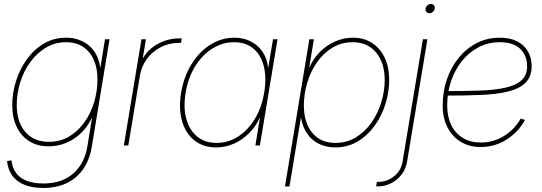

<svg xmlns="http://www.w3.org/2000/svg" viewBox="-20 -725 2703 957"><path d="M195.8 211.9Q141.6 211.9 102.8 196.5Q64 181.2 41.7 151.1Q19.5 121.1 15.1 77.6L37.1 74.2Q41.5 112.3 60.8 137.9Q80.1 163.6 114 176.5Q147.9 189.5 196.3 189.5Q287.6 189.5 344.2 140.6Q400.9 91.8 415.5 4.9L438.5 -136.7H437Q417.5 -94.2 384.5 -62.3Q351.6 -30.3 309.8 -12.9Q268.1 4.4 222.7 4.4Q167 4.4 126.2 -21Q85.4 -46.4 63.2 -92.5Q41 -138.7 41 -201.2Q41 -262.2 60.1 -321.8Q79.1 -381.3 114.3 -430.2Q149.4 -479 199 -508.1Q248.5 -537.1 309.1 -537.1Q345.2 -537.1 374.8 -526.1Q404.3 -515.1 426.3 -495.4Q448.2 -475.6 461.7 -448.7Q475.1 -421.9 479 -389.6H480.5L503.4 -529.3H525.9L437.5 6.8Q426.8 71.3 394.8 117.4Q362.8 163.6 312.5 187.7Q262.2 211.9 195.8 211.9ZM223.1 -18.1Q280.3 -18.1 325.2 -44.9Q370.1 -71.8 401.6 -116.7Q433.1 -161.6 449.5 -216.8Q465.8 -272 465.8 -329.1Q465.8 -413.6 424.6 -464.1Q383.3 -514.6 308.6 -514.6Q253.9 -514.6 208.7 -487.5Q163.6 -460.4 130.9 -415.3Q98.1 -370.1 80.8 -314.5Q63.5 -258.8 63.5 -201.7Q63.5 -116.7 106.2 -67.4Q148.9 -18.1 223.1 -18.1Z M597.2 0 685.1 -529.3H707.5L691.9 -437H693.8Q720.2 -481.4 769 -507.6Q817.9 -533.7 874 -533.7Q878.4 -533.7 879.9 -533.7Q881.3 -533.7 885.7 -533.7L882.3 -511.2Q879.4 -511.2 877.2 -511.2Q875 -511.2 870.6 -511.2Q822.8 -511.2 781.5 -490Q740.2 -468.8 712.6 -431.9Q685.1 -395 677.2 -347.2L619.6 0Z M1057.6 9.8Q993.2 9.8 949.2 -24.9Q905.3 -59.6 887.5 -121.3Q869.6 -183.1 882.8 -263.7Q896.5 -343.8 934.8 -405.5Q973.1 -467.3 1028.6 -502.2Q1084 -537.1 1147.9 -537.1Q1194.8 -537.1 1231 -518.1Q1267.1 -499 1289.3 -465.8Q1311.5 -432.6 1315.9 -389.6H1317.4L1340.8 -529.3H1363.3L1275.4 0H1252.9L1275.4 -136.7H1273.9Q1254.9 -94.2 1221.4 -61Q1188 -27.8 1146 -9Q1104 9.8 1057.6 9.8ZM1059.1 -12.7Q1118.2 -12.7 1167.5 -44.7Q1216.8 -76.7 1250.7 -133.1Q1284.7 -189.5 1296.9 -263.7Q1309.1 -338.4 1294.9 -394.8Q1280.8 -451.2 1242.9 -482.9Q1205.1 -514.6 1146.5 -514.6Q1088.9 -514.6 1038.3 -482.9Q987.8 -451.2 952.9 -394.8Q918 -338.4 905.3 -263.7Q893.1 -189.5 908.4 -133.1Q923.8 -76.7 962.6 -44.7Q1001.5 -12.7 1059.1 -12.7Z M1400.4 204.1 1522 -529.3H1544.4L1521.5 -389.6H1522.5Q1541.5 -433.1 1574.7 -466.3Q1607.9 -499.5 1650.4 -518.3Q1692.9 -537.1 1738.8 -537.1Q1794.4 -537.1 1835 -510.5Q1875.5 -483.9 1897.7 -436.8Q1919.9 -389.6 1919.9 -326.7Q1919.9 -266.1 1901.1 -206.3Q1882.3 -146.5 1846.9 -97.7Q1811.5 -48.8 1762.2 -19.5Q1712.9 9.8 1651.4 9.8Q1604 9.8 1567.9 -9Q1531.7 -27.8 1509.5 -61Q1487.3 -94.2 1481 -137.2H1479.5L1422.9 204.1ZM1651.9 -12.7Q1708 -12.7 1753.2 -40Q1798.3 -67.4 1830.6 -112.8Q1862.8 -158.2 1880.1 -213.9Q1897.5 -269.5 1897.5 -326.2Q1897.5 -412.1 1854.5 -463.4Q1811.5 -514.6 1738.3 -514.6Q1681.6 -514.6 1636.5 -487.1Q1591.3 -459.5 1559.6 -413.8Q1527.8 -368.2 1511.2 -312Q1494.6 -255.9 1494.6 -198.7Q1494.6 -114.3 1536.1 -63.5Q1577.6 -12.7 1651.9 -12.7Z M2087.9 -529.3H2110.4L2009.3 79.1Q2002.9 117.7 1981 145.8Q1959 173.8 1928.2 189Q1897.5 204.1 1863.8 204.1H1855L1858.4 181.6H1867.2Q1907.7 181.6 1943.4 154.3Q1979 127 1986.8 79.1ZM2120.1 -659.2Q2110.8 -659.2 2105.2 -666Q2099.6 -672.9 2101.1 -682.1Q2102.5 -691.9 2110.6 -698.5Q2118.7 -705.1 2128.4 -705.1Q2137.7 -705.1 2143.1 -698.5Q2148.4 -691.9 2147 -682.1Q2145.5 -672.4 2137.7 -665.8Q2129.9 -659.2 2120.1 -659.2Z M2376 7.8Q2319.3 7.8 2276.6 -18.1Q2233.9 -43.9 2210.2 -90.6Q2186.5 -137.2 2186.5 -199.7Q2186.5 -268.1 2207.3 -329.1Q2228 -390.1 2266.1 -436.8Q2304.2 -483.4 2356.2 -510.3Q2408.2 -537.1 2471.2 -537.1Q2523.4 -537.1 2558.6 -518.6Q2593.8 -500 2611.8 -468Q2629.9 -436 2629.9 -396Q2629.9 -341.8 2598.6 -311.8Q2567.4 -281.7 2510.7 -268.3Q2454.1 -254.9 2376 -251.7Q2297.9 -248.5 2203.6 -248.5V-271Q2294.9 -271 2369.1 -273.4Q2443.4 -275.9 2496.6 -287.4Q2549.8 -298.8 2578.6 -324.2Q2607.4 -349.6 2607.4 -395Q2607.4 -447.8 2573.2 -481.2Q2539.1 -514.6 2471.2 -514.6Q2413.6 -514.6 2365.5 -489.5Q2317.4 -464.4 2282.5 -420.9Q2247.6 -377.4 2228.3 -320.6Q2209 -263.7 2209 -199.7Q2209 -143.1 2229.2 -101.6Q2249.5 -60.1 2287.4 -37.4Q2325.2 -14.6 2376 -14.6Q2440.4 -14.6 2493.2 -47.9Q2545.9 -81.1 2575.2 -133.8L2596.7 -127.4Q2565.9 -68.8 2506.8 -30.5Q2447.8 7.8 2376 7.8Z"/></svg>

Font: Inter 24pt Thin
Style: Italic
Weight: 250
Italic angle: -9.3988°
Version: Version 4.001;git-66647c0bb